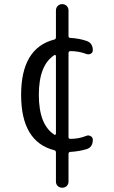

<svg xmlns="http://www.w3.org/2000/svg" viewBox="-20 -710 540 910"><path d="M238.3 -449.2Q164.1 -402.3 164.1 -260.3Q164.1 -118.2 238.3 -71.3Q240.2 -70.3 242.7 -71.8Q245.1 -73.2 245.1 -76.2V-444.3Q245.1 -447.3 242.7 -448.7Q240.2 -450.2 238.3 -449.2ZM237.3 2Q80.1 -38.1 80.1 -260.3Q80.1 -482.4 237.3 -522.5Q245.1 -524.4 245.1 -533.2V-660.2Q245.1 -672.9 253.4 -681.6Q261.7 -690.4 274.9 -690.4Q288.1 -690.4 296.4 -681.6Q304.7 -672.9 304.7 -660.2V-539.1Q304.7 -530.3 313.5 -530.3Q353.5 -528.3 388.7 -516.6Q419.9 -506.8 419.9 -471.7Q419.9 -460.9 410.6 -455.6Q401.4 -450.2 389.6 -454.1Q353.5 -467.8 313.5 -467.8Q305.7 -467.8 304.7 -459V-60.5Q304.7 -51.8 313.5 -51.8Q354.5 -51.8 389.6 -66.4Q400.4 -70.3 410.2 -64.5Q419.9 -58.6 419.9 -47.9Q419.9 -11.7 389.6 -2.9Q353.5 7.8 314.5 9.8Q305.7 9.8 304.7 18.6V150.4Q304.7 163.1 296.4 171.4Q288.1 179.7 274.9 179.7Q261.7 179.7 253.4 171.4Q245.1 163.1 245.1 150.4V12.7Q245.1 3.9 237.3 2Z"/></svg>

Font: Rounded Mgen+ 1mn regular
Style: Regular
Weight: 400
Designer: [Source Han Sans]
Ryoko NISHIZUKA  (kana & ideographs); Paul D. Hunt (Latin, Greek & Cyrillic); Wenlong ZHANG  (bopomofo
Version: Version 1.059.20150602